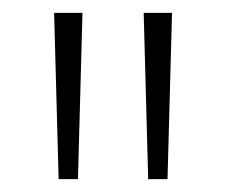

<svg xmlns="http://www.w3.org/2000/svg" viewBox="-20 -734 350 298"><path d="M108 -714 101 -456H71L64 -714ZM247 -714 240 -456H210L203 -714Z"/></svg>

Font: Noto Sans Arabic UI XCn XLt
Style: Regular
Weight: 200
Width: 2
Designer: Monotype Design Team, Nadine Chahine and Nizar Qandah
Foundry: Monotype Imaging Inc.
Version: Version 2.010; ttfautohint (v1.8.4.7-5d5b)